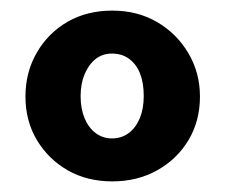

<svg xmlns="http://www.w3.org/2000/svg" viewBox="-20 -734 425 362"><path d="M28 -552Q28 -598 49.5 -635Q71 -672 107.5 -693Q144 -714 192 -714Q239 -714 276 -692.5Q313 -671 335 -634Q357 -597 357 -552Q357 -506 335.5 -470Q314 -434 276.5 -413Q239 -392 192 -392Q144 -392 107.5 -413Q71 -434 49.5 -470Q28 -506 28 -552ZM251 -553Q251 -578 244 -595.5Q237 -613 223.5 -623Q210 -633 191 -633Q173 -633 160 -622.5Q147 -612 139.5 -594Q132 -576 132 -553Q132 -529 139.5 -511Q147 -493 160.5 -483Q174 -473 191 -473Q209 -473 222.5 -483Q236 -493 243.5 -511Q251 -529 251 -553Z"/></svg>

Font: Our Lexend SemiBold
Style: Regular
Weight: 600
Designer: Bonnie Shaver-Troup, Thomas Jockin
Foundry: Lexend
Version: Version 1.007